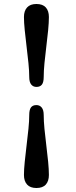

<svg xmlns="http://www.w3.org/2000/svg" viewBox="-20 -787 382 962"><path d="M199 -401.5Q199 -375 190 -363.2Q181 -351.5 162.5 -351.5Q146 -351.5 136.2 -363.8Q126.5 -376 126.5 -401.5Q126.5 -431 122.5 -470.8Q118.5 -510.5 113.2 -553.2Q108 -596 104 -635.2Q100 -674.5 100 -701.5Q100 -732.5 115.8 -749.8Q131.5 -767 162.5 -767Q194 -767 209.5 -749.8Q225 -732.5 225 -701.5Q225 -674.5 221.2 -635.2Q217.5 -596 212 -553.2Q206.5 -510.5 202.8 -470.8Q199 -431 199 -401.5ZM126.5 -210.5Q126.5 -237 135.2 -248.8Q144 -260.5 162.5 -260.5Q179 -260.5 189 -248.2Q199 -236 199 -210.5Q199 -181 202.8 -141.2Q206.5 -101.5 212 -58.8Q217.5 -16 221.2 23.2Q225 62.5 225 89.5Q225 120.5 209.5 137.8Q194 155 162.5 155Q131.5 155 115.8 137.8Q100 120.5 100 89.5Q100 62.5 104 23.2Q108 -16 113.2 -58.8Q118.5 -101.5 122.5 -141.2Q126.5 -181 126.5 -210.5Z"/></svg>

Font: Fraunces Black
Style: Regular
Weight: 900
Version: Version 1.000;[b76b70a41]